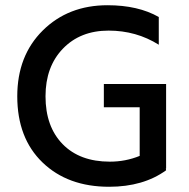

<svg xmlns="http://www.w3.org/2000/svg" viewBox="-20 -706 721 734"><path d="M615 -55Q528 8 397 8Q239 8 142.5 -85Q46 -178 46 -338Q46 -493 143.5 -589.5Q241 -686 391 -686Q508 -686 587 -641V-535Q501 -589 395 -589Q287 -589 220.5 -520Q154 -451 154 -338Q154 -222 219.5 -155Q285 -88 400 -88Q460 -88 514 -110V-296H377V-385H615V-62H614Z"/></svg>

Font: Hind Siliguri Medium
Style: Regular
Weight: 500
Designer: Jyotish Sonowal
Foundry: Indian Type Foundry
Version: Version 1.001;PS 1.0;hotconv 1.0.86;makeotf.lib2.5.63406; tt